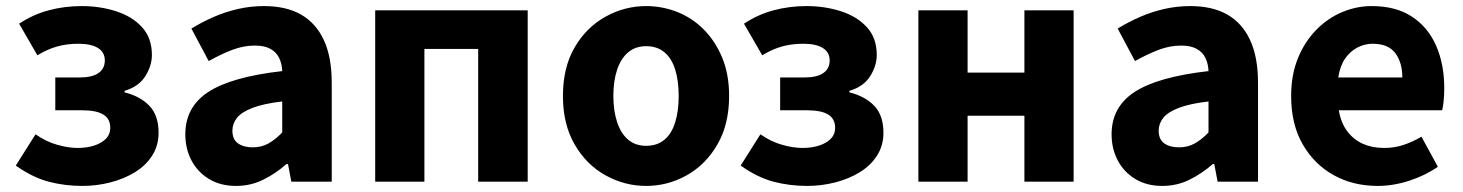

<svg xmlns="http://www.w3.org/2000/svg" viewBox="-20 -598 4816 632"><path d="M251 14Q193 14 140 0Q87 -14 32 -53L97 -156Q131 -132 168 -121.5Q205 -111 235 -111Q266 -111 290.5 -119Q315 -127 329 -141.5Q343 -156 343 -177Q343 -207 320 -221Q297 -235 251 -235H162V-343H242Q283 -343 304 -357.5Q325 -372 325 -399Q325 -426 302.5 -440Q280 -454 238 -454Q200 -454 168 -445Q136 -436 103 -416L43 -520Q88 -550 140 -564Q192 -578 249 -578Q309 -578 362 -561Q415 -544 447.5 -508.5Q480 -473 480 -417Q480 -382 458.5 -347.5Q437 -313 390 -299V-294Q442 -281 472 -249.5Q502 -218 502 -161Q502 -119 481 -86Q460 -53 424 -31Q388 -9 343 2.5Q298 14 251 14Z M757 14Q706 14 668.5 -8.5Q631 -31 610.5 -69.5Q590 -108 590 -156Q590 -246 666 -295.5Q742 -345 909 -364Q908 -389 898.5 -408Q889 -427 869.5 -437.5Q850 -448 819 -448Q782 -448 745 -434Q708 -420 667 -397L610 -504Q646 -526 684 -542.5Q722 -559 763.5 -568.5Q805 -578 849 -578Q922 -578 971 -550Q1020 -522 1046 -466Q1072 -410 1072 -325V0H939L928 -58H923Q888 -27 846.5 -6.5Q805 14 757 14ZM812 -113Q841 -113 864 -126Q887 -139 909 -162V-264Q848 -257 811.5 -243Q775 -229 760 -210Q745 -191 745 -168Q745 -139 763.5 -126Q782 -113 812 -113Z M1215 0V-564H1717V0H1554V-437H1377V0Z M2107 14Q2036 14 1973 -21Q1910 -56 1871.5 -122.5Q1833 -189 1833 -282Q1833 -376 1871.5 -442Q1910 -508 1973 -543Q2036 -578 2107 -578Q2160 -578 2209.5 -558.5Q2259 -539 2297 -500.5Q2335 -462 2357.5 -407.5Q2380 -353 2380 -282Q2380 -189 2341.5 -122.5Q2303 -56 2240.5 -21Q2178 14 2107 14ZM2107 -118Q2143 -118 2167 -138Q2191 -158 2202.5 -195.5Q2214 -233 2214 -282Q2214 -332 2202.5 -369Q2191 -406 2167 -426Q2143 -446 2107 -446Q2072 -446 2048 -426Q2024 -406 2011.5 -369Q1999 -332 1999 -282Q1999 -233 2011.5 -195.5Q2024 -158 2048 -138Q2072 -118 2107 -118Z M2637 14Q2579 14 2526 0Q2473 -14 2418 -53L2483 -156Q2517 -132 2554 -121.5Q2591 -111 2621 -111Q2652 -111 2676.5 -119Q2701 -127 2715 -141.5Q2729 -156 2729 -177Q2729 -207 2706 -221Q2683 -235 2637 -235H2548V-343H2628Q2669 -343 2690 -357.5Q2711 -372 2711 -399Q2711 -426 2688.5 -440Q2666 -454 2624 -454Q2586 -454 2554 -445Q2522 -436 2489 -416L2429 -520Q2474 -550 2526 -564Q2578 -578 2635 -578Q2695 -578 2748 -561Q2801 -544 2833.5 -508.5Q2866 -473 2866 -417Q2866 -382 2844.5 -347.5Q2823 -313 2776 -299V-294Q2828 -281 2858 -249.5Q2888 -218 2888 -161Q2888 -119 2867 -86Q2846 -53 2810 -31Q2774 -9 2729 2.5Q2684 14 2637 14Z M3003 0V-564H3165V-359H3352V-564H3514V0H3352V-217H3165V0Z M3806 14Q3755 14 3717.5 -8.5Q3680 -31 3659.5 -69.5Q3639 -108 3639 -156Q3639 -246 3715 -295.5Q3791 -345 3958 -364Q3957 -389 3947.5 -408Q3938 -427 3918.5 -437.5Q3899 -448 3868 -448Q3831 -448 3794 -434Q3757 -420 3716 -397L3659 -504Q3695 -526 3733 -542.5Q3771 -559 3812.5 -568.5Q3854 -578 3898 -578Q3971 -578 4020 -550Q4069 -522 4095 -466Q4121 -410 4121 -325V0H3988L3977 -58H3972Q3937 -27 3895.5 -6.5Q3854 14 3806 14ZM3861 -113Q3890 -113 3913 -126Q3936 -139 3958 -162V-264Q3897 -257 3860.5 -243Q3824 -229 3809 -210Q3794 -191 3794 -168Q3794 -139 3812.5 -126Q3831 -113 3861 -113Z M4515 14Q4434 14 4370 -21.5Q4306 -57 4268 -123Q4230 -189 4230 -282Q4230 -351 4252 -405.5Q4274 -460 4312 -499Q4350 -538 4397.5 -558Q4445 -578 4495 -578Q4575 -578 4628 -543Q4681 -508 4707.5 -447Q4734 -386 4734 -308Q4734 -285 4732 -265.5Q4730 -246 4727 -235H4387Q4394 -193 4415 -165.5Q4436 -138 4466.5 -124.5Q4497 -111 4536 -111Q4569 -111 4598.5 -120.5Q4628 -130 4659 -148L4713 -49Q4671 -20 4618.5 -3Q4566 14 4515 14ZM4385 -343H4596Q4596 -392 4573 -423Q4550 -454 4498 -454Q4472 -454 4448 -441.5Q4424 -429 4407.5 -405Q4391 -381 4385 -343Z"/></svg>

Font: Noto Sans JP ExtraBold
Style: Regular
Weight: 800
Designer: Ryoko NISHIZUKA  (kana, bopomofo & ideographs); Paul D. Hunt (Latin, Greek & Cyrillic); Sandoll Communications , Soo-you
Foundry: Adobe
Version: Version 2.004-H2;hotconv 1.0.118;makeotfexe 2.5.65603